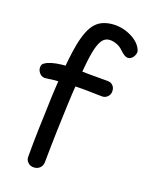

<svg xmlns="http://www.w3.org/2000/svg" viewBox="-156 -907 778 1006"><g transform="rotate(20 232.5 -403.5)"><path d="M159 20Q140 20 127.5 7.5Q115 -5 115 -22Q115 -70 115.5 -105Q116 -140 117 -176Q118 -212 120 -261Q121 -287 122 -326.5Q123 -366 126.5 -425.5Q130 -485 139 -571Q144 -619 152 -660.5Q160 -702 172.5 -734Q185 -766 203 -786Q223 -808 251 -817.5Q279 -827 310 -827Q339 -827 367 -818.5Q395 -810 418 -795Q441 -780 455 -759Q465 -743 465 -733Q465 -723 460 -712.5Q455 -702 446.5 -695Q438 -688 426 -688Q410 -688 384 -713Q368 -729 348.5 -736.5Q329 -744 311 -744Q291 -744 276.5 -731.5Q262 -719 251.5 -686.5Q241 -654 234 -592Q228 -537 224.5 -494Q221 -451 219 -416.5Q217 -382 216 -354Q215 -326 214 -300Q212 -245 210.5 -203Q209 -161 208.5 -119.5Q208 -78 207 -24Q206 -5 193 7.5Q180 20 159 20ZM53 -440Q43 -440 34 -446Q25 -452 19 -462Q13 -472 13 -483Q13 -499 20.5 -505.5Q28 -512 40 -518Q60 -527 87 -532Q114 -537 146.5 -539Q179 -541 213 -539Q235 -538 266 -538Q297 -538 326 -538Q355 -538 371 -538Q389 -538 400.5 -526Q412 -514 412 -495Q412 -476 399.5 -464Q387 -452 371 -452Q361 -452 339 -452.5Q317 -453 295.5 -453.5Q274 -454 263 -454Q232 -454 204 -453Q176 -452 149 -450Q122 -448 93 -445Q86 -444 73.5 -442Q61 -440 53 -440Z"/></g></svg>

Font: Playpen Sans
Style: Regular
Weight: 400
Designer: Laura Meseguer, Veronika Burian, José Scaglione, Kostas Bartsokas, Vera Evstafieva, Tom Grace, Yorlmar Campos
Foundry: TypeTogether
Version: Version 2.000